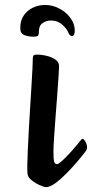

<svg xmlns="http://www.w3.org/2000/svg" viewBox="-20 -745 373 778"><path d="M166.3 13.3Q161.4 13.3 150.2 9.2Q139 5.1 126.5 -2.1Q114 -9.3 104.6 -17.8Q95.2 -26.2 92.9 -34.8Q91.2 -39.8 90.9 -50Q90.6 -60.2 90.6 -77.8Q91.3 -101.5 92.8 -138.6Q94.3 -175.8 96.8 -220.1Q99.3 -264.5 102.2 -309.8Q105 -355.1 107.5 -396.2Q110 -437.3 111.5 -467.2Q113 -497.1 113 -509.8Q113 -516.9 116.2 -520.3Q119.4 -523.7 128.7 -523.7Q149 -523.7 170.1 -518.5Q191.2 -513.4 205.3 -503Q219.4 -492.7 219.4 -476.9Q219.4 -466 217.1 -433.1Q214.7 -400.1 211.6 -356.1Q208.4 -312 204.8 -266.8Q201.3 -221.5 198.9 -185Q196.6 -148.5 196.6 -131Q196.6 -97.2 199.8 -88.6Q203 -79.9 211.1 -79.9Q216.8 -79.9 229.6 -91.5Q242.4 -103.1 257.8 -119.3Q273.1 -135.5 286.3 -151.4Q299.4 -167.3 305.9 -175.1Q308.8 -178.4 310.5 -180.4Q312.1 -182.4 314.4 -182.4Q319 -182.4 325.8 -171.3Q332.7 -160.3 332.7 -148.7Q332.7 -139.6 327.3 -132.5Q316.5 -117.8 296.2 -93.6Q275.8 -69.5 251.8 -44.9Q227.9 -20.2 205.3 -3.5Q182.6 13.3 166.3 13.3ZM115.1 -596.4Q95.3 -596.4 78.7 -602.8Q62.1 -609.2 62.1 -630.9Q62.1 -662.7 76.9 -683.4Q91.6 -704 114.5 -714.5Q137.4 -724.9 162.3 -724.9Q193.6 -724.9 221.4 -709.9Q249.2 -695 266.1 -671.3Q283 -647.7 283 -620.5Q283 -612.8 280.5 -606Q278.1 -599.1 271.1 -599.1Q262.1 -599.1 256.4 -614Q250.8 -628.8 231.6 -645.7Q223.8 -652.7 212.2 -657.3Q200.6 -661.9 186.2 -661.9Q167.3 -661.9 152.4 -651.3Q137.5 -640.7 137.5 -616.3Q137.5 -604.7 134 -600.5Q130.5 -596.4 115.1 -596.4Z"/></svg>

Font: Briem Hand Thin
Style: Regular
Weight: 100
Designer: Gunnlaugur SE Briem, Eben Sorkin
Foundry: Sorkin Type Co.
Version: Version 1.003